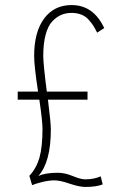

<svg xmlns="http://www.w3.org/2000/svg" viewBox="-20 -726 490 759"><path d="M107 6 96 -31Q123.5 -60 135.8 -102.2Q148 -144.5 148 -216.5Q148 -247.5 135.5 -332H50V-364H130.5Q115 -464 115 -505Q115 -599.5 154.5 -652.8Q194 -706 263 -706Q349.5 -706 392 -615L364 -597Q355.5 -614 349 -624.2Q342.5 -634.5 330.5 -648Q318.5 -661.5 301.5 -668.2Q284.5 -675 263 -675Q240.5 -675 221.8 -667Q203 -659 186.2 -641Q169.5 -623 160.2 -588.2Q151 -553.5 151 -505Q151 -474 165 -364H326V-332H169.5Q181 -241 181 -215Q181 -84.5 131.5 -30.5Q159.5 -43 209 -43Q236.5 -43 267.8 -30Q299 -17 317 -17Q351.5 -17 378 -29L386 3Q360.5 13 317 13Q293.5 13 255.2 0Q217 -13 196 -13Q172 -13 144.8 -6Q117.5 1 107 6Z"/></svg>

Font: League Mono Condensed Thin
Style: Regular
Weight: 100
Width: 1
Designer: Tyler Finck
Foundry: The League of Moveable Type / Tyler Finck
Version: Version 2.210